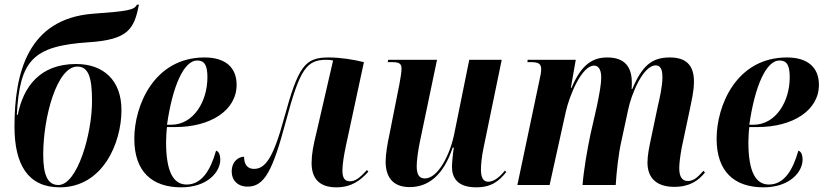

<svg xmlns="http://www.w3.org/2000/svg" viewBox="-20 -792 3526 822"><path d="M236 10C419 10 500 -178 500 -321C500 -449 422 -518 306 -518C151 -518 80 -421 56 -300L52 -301C65 -533 119 -595 359 -611C531 -622 554 -669 575 -772H566C555 -749 528 -744 375 -733C101 -710 42 -483 42 -250C42 -87 100 10 236 10ZM230 0C186 0 165 -39 165 -130C165 -292 224 -507 311 -507C359 -507 374 -460 374 -359C374 -218 311 0 230 0Z M756 10C868 10 923 -56 923 -108C923 -133 915 -144 905 -147C881 -62 843 -2 779 -2C724 -2 691 -53 691 -184C691 -198 693 -236 695 -248H730C881 -248 993 -319 993 -429C993 -504 944 -546 856 -546C639 -546 555 -339 555 -198C555 -56 632 10 756 10ZM713 -258H695C719 -426 768 -533 824 -533C855 -533 868 -514 868 -461C868 -357 808 -258 713 -258Z M1420 10C1485 10 1524 -20 1557 -57L1551 -64C1517 -27 1500 -16 1478 -16C1456 -16 1446 -30 1446 -62C1446 -90 1453 -130 1461 -168L1538 -526C1493 -537 1439 -546 1388 -546C1286 -546 1258 -512 1196 -285C1150 -115 1115 -69 1068 -69C1033 -69 1025 -96 1025 -121C1004 -121 972 -104 972 -57C972 -20 998 7 1040 7C1113 7 1148 -63 1204 -273C1264 -497 1292 -536 1378 -536C1389 -536 1396 -535 1406 -533L1335 -225C1321 -169 1314 -131 1314 -94C1314 -27 1348 10 1420 10Z M2019 10C2086 10 2118 -19 2147 -55L2142 -62C2121 -36 2096 -14 2070 -14C2049 -14 2039 -32 2039 -66C2039 -89 2043 -125 2050 -158L2128 -536H1989L1926 -225C1908 -130 1855 -28 1799 -28C1775 -28 1764 -44 1764 -81C1764 -104 1770 -149 1778 -187L1851 -536H1642L1640 -526H1658C1692 -526 1699 -518 1699 -497C1699 -485 1696 -464 1690 -432L1647 -215C1639 -179 1631 -132 1631 -100C1631 -41 1656 9 1734 9C1813 9 1878 -40 1918 -160H1923C1920 -144 1915 -96 1915 -78C1915 -32 1937 10 2019 10Z M2867 8C2933 8 2970 -19 2998 -53L2992 -61C2973 -41 2954 -17 2925 -17C2900 -17 2888 -36 2888 -72C2888 -92 2892 -123 2898 -157L2933 -322C2940 -358 2951 -400 2951 -443C2951 -516 2914 -546 2848 -546C2771 -546 2730 -512 2687 -411H2684C2685 -419 2685 -429 2685 -438C2685 -503 2657 -546 2580 -546C2523 -546 2471 -522 2427 -416H2424L2445 -536H2239L2238 -526H2252C2286 -526 2297 -519 2297 -495C2297 -482 2293 -463 2289 -446L2195 0H2333L2402 -312C2418 -385 2471 -511 2523 -511C2549 -511 2554 -482 2554 -460C2554 -433 2547 -394 2536 -340L2508 -217C2495 -156 2479 -64 2474 0H2616C2620 -61 2628 -135 2641 -191L2669 -321C2683 -391 2734 -512 2787 -512C2814 -512 2816 -482 2816 -460C2816 -425 2804 -369 2797 -341L2768 -203C2759 -161 2752 -127 2752 -96C2752 -29 2792 8 2867 8Z M3249 10C3361 10 3416 -56 3416 -108C3416 -133 3408 -144 3398 -147C3374 -62 3336 -2 3272 -2C3217 -2 3184 -53 3184 -184C3184 -198 3186 -236 3188 -248H3223C3374 -248 3486 -319 3486 -429C3486 -504 3437 -546 3349 -546C3132 -546 3048 -339 3048 -198C3048 -56 3125 10 3249 10ZM3206 -258H3188C3212 -426 3261 -533 3317 -533C3348 -533 3361 -514 3361 -461C3361 -357 3301 -258 3206 -258Z"/></svg>

Font: Noto Serif Display Condensed
Style: Bold Italic
Weight: 700
Width: 3
Italic angle: -12°
Designer: Monotype Design Team
Foundry: Monotype Imaging Inc.
Version: Version 2.009